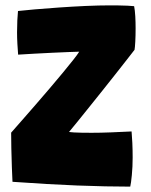

<svg xmlns="http://www.w3.org/2000/svg" viewBox="-20 -688 562 715"><path d="M465 7Q376.5 7 267.2 2.8Q158 -1.5 26.5 -11Q25.5 -30.5 24.2 -65Q23 -99.5 22.2 -135.5Q21.5 -171.5 21.5 -194Q39 -214 62.8 -241Q86.5 -268 113 -298.5Q139.5 -329 165.5 -359.5Q191.5 -390 214 -417.2Q236.5 -444.5 252.8 -465Q269 -485.5 275 -495.5Q263 -495.5 235.8 -494.2Q208.5 -493 174.2 -491.5Q140 -490 106.2 -488Q72.5 -486 47.5 -484.5Q46 -500.5 44.8 -523.8Q43.5 -547 43.5 -567.5Q43.5 -591 44.5 -612Q45.5 -633 47 -647Q68 -649.5 108.5 -653Q149 -656.5 199 -660Q249 -663.5 299 -665.8Q349 -668 389 -668Q402 -668 420.2 -667.8Q438.5 -667.5 455 -666.8Q471.5 -666 479.5 -665Q482.5 -649.5 483.8 -627.2Q485 -605 485 -583Q485 -555.5 483.8 -532.8Q482.5 -510 481 -502.5Q470.5 -489 452 -465.2Q433.5 -441.5 410.2 -412Q387 -382.5 361.8 -351Q336.5 -319.5 312.5 -289.5Q288.5 -259.5 268.8 -235.2Q249 -211 237 -196.5Q243.5 -195.5 255.5 -194.8Q267.5 -194 284.2 -193.8Q301 -193.5 321 -193.5Q353.5 -193.5 392 -195Q430.5 -196.5 470 -198.5Q471.5 -183 472.8 -156Q474 -129 474 -101Q474 -67.5 471 -36.2Q468 -5 465 7Z"/></svg>

Font: Grandstander Thin Black
Style: Regular
Weight: 900
Version: Version 1.200